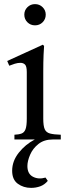

<svg xmlns="http://www.w3.org/2000/svg" viewBox="-20 -677 333 932"><path d="M150 -554Q128 -554 113 -569Q98 -584 98 -606Q98 -627 113 -642Q128 -657 150 -657Q172 -657 187 -642Q202 -627 202 -606Q202 -584 187 -569Q172 -554 150 -554ZM190 -101Q190 -66 197 -50Q204 -34 222.5 -29Q241 -24 275 -23V0H237Q194 0 166.5 22Q139 44 126 74.5Q113 105 113 129Q113 167 140 181Q167 195 201 185L212 201Q196 220 175 227.5Q154 235 131 235Q94 235 66.5 215Q39 195 39 152Q39 105 71 64.5Q103 24 149 0H50V-23Q72 -24 85 -29Q98 -34 104 -50Q110 -66 110 -101V-327Q110 -355 101.5 -363.5Q93 -372 79 -372Q66 -372 51.5 -367.5Q37 -363 25 -358L15 -381L188 -460L194 -454Q193 -446 191.5 -411Q190 -376 190 -328Z"/></svg>

Font: Bona Nova SC
Style: Regular
Weight: 400
Designer: Mateusz Machalski
Foundry: Capitalics
Version: Version 4.001; ttfautohint (v1.8.4.7-5d5b)